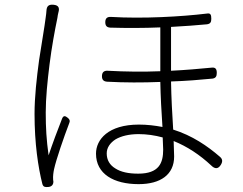

<svg xmlns="http://www.w3.org/2000/svg" viewBox="-20 -764 1020 806"><path d="M188 -494C197 -566 210 -636 221 -689C222 -696 223 -704 225 -711C231 -731 226 -742 205 -744C185 -746 176 -739 175 -719C175 -711 173 -702 172 -692C167 -651 155 -584 144 -511C134 -437 125 -357 125 -286C125 -162 140 -62 158 9C162 21 169 22 182 21C197 20 205 11 204 -4C203 -6 203 -9 203 -11C202 -24 204 -40 207 -54C216 -95 248 -188 271 -248C275 -257 272 -263 265 -269C254 -278 247 -280 241 -267C223 -222 199 -157 184 -112C175 -177 172 -227 172 -292C172 -351 179 -423 188 -494ZM465 -179C489 -193 522 -201 562 -201C596 -201 630 -196 663 -187L665 -136C665 -80 648 -35 560 -35C519 -35 487 -42 464 -57C441 -71 428 -92 428 -120C428 -144 442 -164 465 -179ZM698 -559V-651C754 -654 807 -658 849 -662C863 -664 867 -671 867 -685C867 -702 864 -710 848 -707C741 -694 579 -685 446 -693C430 -694 422 -687 422 -671C422 -656 428 -649 443 -648C510 -646 583 -646 653 -649V-557V-465C581 -462 505 -463 432 -467C416 -468 408 -460 408 -444C408 -429 415 -422 430 -421C503 -417 579 -417 653 -420C654 -361 658 -289 662 -231C630 -237 598 -241 563 -241C434 -241 383 -178 383 -119C383 -34 457 9 562 9C654 9 711 -31 711 -107L709 -172C766 -149 819 -114 867 -69C882 -54 896 -54 907 -72C915 -85 915 -96 903 -106C851 -151 787 -195 707 -220C703 -282 699 -356 698 -422C761 -424 821 -429 872 -434C886 -436 890 -444 890 -458C890 -475 884 -482 868 -480C817 -475 759 -470 698 -467Z"/></svg>

Font: GenSenRounded2 TW L
Style: Regular
Weight: 300
Version: Version 2.100;PS 2.1;hotconv 16.6.51;makeotf.lib2.5.65220 DE